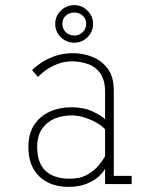

<svg xmlns="http://www.w3.org/2000/svg" viewBox="-20 -720 590 751"><path d="M248.5 11Q176 11 133.5 -30.2Q91 -71.5 91 -145Q91 -197.5 114 -232Q137 -266.5 175.2 -283.5Q213.5 -300.5 258.5 -300.5Q307 -300.5 342.5 -284Q378 -267.5 391 -253.5V-360.5Q391 -406.5 372.8 -432.5Q354.5 -458.5 324.8 -469.2Q295 -480 261 -480Q230.5 -480 203.8 -469.2Q177 -458.5 157.2 -444Q137.5 -429.5 128.5 -419L105.5 -445.5Q117 -458 139.5 -473.5Q162 -489 194 -500.5Q226 -512 266 -512Q305 -512 341.5 -497.5Q378 -483 401.5 -451.2Q425 -419.5 425 -368V-32H495V0H391V-60Q384.5 -46.5 366.2 -29.8Q348 -13 318.5 -1Q289 11 248.5 11ZM252 -21Q294.5 -21 322.8 -37.5Q351 -54 367.5 -75Q384 -96 391 -109V-214Q381.5 -225.5 361 -238Q340.5 -250.5 313.8 -259.5Q287 -268.5 259 -268.5Q223.5 -268.5 193.2 -255.8Q163 -243 144.2 -215.8Q125.5 -188.5 125.5 -145Q125.5 -82 158.5 -51.5Q191.5 -21 252 -21ZM271 -553Q240 -553 218 -574.2Q196 -595.5 196 -627Q196 -657 218 -678.5Q240 -700 271 -700Q300 -700 322 -678.5Q344 -657 344 -627Q344 -595.5 322 -574.2Q300 -553 271 -553ZM271 -581Q289.5 -581 303.2 -593.8Q317 -606.5 317 -628Q317 -647 303.2 -659Q289.5 -671 271 -671Q251.5 -671 237.8 -659Q224 -647 224 -628Q224 -606.5 237.8 -593.8Q251.5 -581 271 -581Z"/></svg>

Font: Trispace SemiCondensed Thin
Style: Regular
Weight: 100
Width: 4
Designer: Tyler Finck
Foundry: Etcetera Type Company
Version: Version 1.210; ttfautohint (v1.8.3)